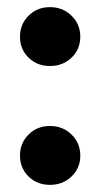

<svg xmlns="http://www.w3.org/2000/svg" viewBox="-20 -506 281 538"><path d="M180.5 -344.5Q156 -321 120 -321Q84 -321 60 -344.5Q36 -368 36 -403Q36 -438 60 -462Q84 -486 120 -486Q156 -486 180.5 -462Q205 -438 205 -403Q205 -368 180.5 -344.5ZM180.5 -11.5Q156 12 120 12Q84 12 60 -11.5Q36 -35 36 -70Q36 -105 60 -129Q84 -153 120 -153Q156 -153 180.5 -129Q205 -105 205 -70Q205 -35 180.5 -11.5Z"/></svg>

Font: OVRPSS Recut ExtraBold
Style: Regular
Weight: 800
Designer: Giant Group
Foundry: Giant Group
Version: Version 1.001;hotconv 1.0.109;makeotfexe 2.5.65596